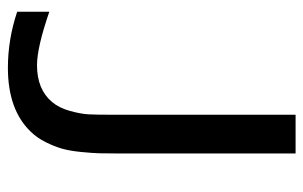

<svg xmlns="http://www.w3.org/2000/svg" viewBox="-164 -602 783 496"><g transform="rotate(90 228.0 -353.5)"><path d="M376 -271Q376 -237.3 375.5 -218.8Q375 -200.2 372.1 -170.7Q369.1 -141.1 363.5 -121.6Q357.9 -102.1 346.9 -79.8Q335.9 -57.6 319.8 -41Q263.2 18.1 154.8 18.1Q81.1 18.1 9.8 -5.9V-88.9Q102.1 -57.1 147.9 -57.1Q210.4 -57.1 243.2 -96.2Q258.3 -114.3 266.1 -142.3Q273.9 -170.4 274.9 -190.9Q275.9 -211.4 275.9 -250V-725.1H376Z"/></g></svg>

Font: Aurulent Sans
Style: Regular
Weight: 400
Version: Version 2007.05.04